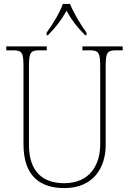

<svg xmlns="http://www.w3.org/2000/svg" viewBox="-20 -951 661 981"><path d="M218 -784V-771H225C270 -817 292 -847 320 -896C347 -847 370 -817 415 -771H422V-784C394 -822 355 -886 338 -931H301C286 -886 246 -822 218 -784ZM309 10C452 10 520 -88 520 -211V-606C520 -683 526 -694 576 -694H607V-714H401V-694H436C486 -694 492 -683 492 -606V-213C492 -109 439 -15 308 -15C198 -15 128 -75 128 -210V-606C128 -683 134 -694 184 -694H219V-714H12V-694H44C94 -694 100 -683 100 -607V-214C100 -52 184 10 309 10Z"/></svg>

Font: Noto Serif Myanmar SemiCondensed Thin
Style: Regular
Weight: 100
Width: 4
Designer: Ben Mitchell and the Monotype Design Team
Foundry: Monotype Imaging Inc.
Version: Version 2.106